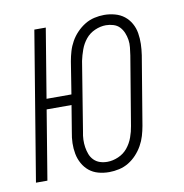

<svg xmlns="http://www.w3.org/2000/svg" viewBox="-66 -591 632 661"><g transform="rotate(-10 250.0 -260.0)"><path d="M264 8Q244 8 226 3Q208 -2 194.5 -13Q181 -24 172 -40Q163 -56 159.5 -74.5Q156 -93 156.5 -112Q157 -131 161 -151L176 -242H89L49 0H9L95 -520H135L95 -278H182L200 -391Q203 -408 208 -425Q213 -442 222 -458Q231 -474 244 -487.5Q257 -501 272.5 -510.5Q288 -520 305.5 -524Q323 -528 340 -528Q359 -528 377.5 -523Q396 -518 410 -507Q424 -496 433 -480Q442 -464 445 -445.5Q448 -427 447.5 -408Q447 -389 444 -369L404 -129Q401 -112 396 -95Q391 -78 382 -62Q373 -46 360.5 -32.5Q348 -19 332.5 -9.5Q317 0 299 4Q281 8 264 8ZM264 -28Q283 -28 302.5 -36.5Q322 -45 335 -61Q348 -77 355 -96.5Q362 -116 365 -135L405 -375Q407 -389 408.5 -402.5Q410 -416 408 -429Q406 -442 401 -454Q396 -466 387.5 -475Q379 -484 366 -488Q353 -492 340 -492Q321 -492 301.5 -483.5Q282 -475 269 -459Q256 -443 249 -423.5Q242 -404 238 -385L199 -145Q196 -131 195.5 -117.5Q195 -104 197 -91Q199 -78 203.5 -66Q208 -54 217 -45Q226 -36 238 -32Q250 -28 264 -28Z"/></g></svg>

Font: Iosevka Extralight Oblique
Style: Regular
Weight: 200
Italic angle: -9°
Monospace: yes
Designer: Belleve Invis
Foundry: Belleve Invis
Version: Version 32.5.0; ttfautohint (v1.8.4)